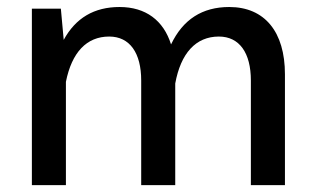

<svg xmlns="http://www.w3.org/2000/svg" viewBox="-20 -539 914 559"><path d="M72.8 0H171.9V-300.8C189 -386.2 231.9 -432.6 297.9 -432.6C357.9 -432.6 391.1 -384.8 391.1 -304.7V0H490.2V-295.9C506.3 -384.3 550.3 -432.6 617.2 -432.6C677.2 -432.6 710.4 -384.8 710.4 -304.7V0H809.6V-322.8C809.6 -445.8 751 -518.6 647.5 -518.6C568.8 -518.6 512.7 -482.4 478 -409.7C456.1 -479.5 404.3 -518.6 328.1 -518.6C254.4 -518.6 200.2 -486.8 165.5 -422.9L157.2 -513.7H72.8Z"/></svg>

Font: Estedad Medium
Style: Regular
Weight: 500
Designer: Amin Abedi
Version: Version 7.3